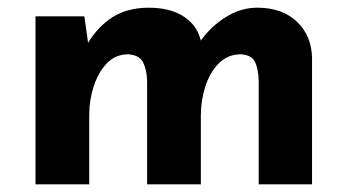

<svg xmlns="http://www.w3.org/2000/svg" viewBox="-20 -479 902 499"><path d="M199.2 -436.5 210 -360.4 208 -366.2Q234.4 -410.2 272.9 -434.6Q311.5 -459 367.2 -459Q403.3 -459 430.7 -449.2Q458 -439.5 477.1 -419.9Q496.1 -400.4 502.9 -369.1L498 -368.2Q526.4 -409.2 565.9 -434.1Q605.5 -459 648.4 -459Q713.9 -459 752 -422.4Q790 -385.7 791 -328.1V0H652.3V-269.5Q651.4 -298.8 643.1 -317.4Q634.8 -335.9 606.4 -337.9Q572.3 -337.9 548.8 -314.5Q525.4 -291 513.7 -254.4Q502 -217.8 502 -178.7V0H362.3V-269.5Q361.3 -298.8 351.6 -317.4Q341.8 -335.9 313.5 -337.9Q280.3 -337.9 257.8 -314.5Q235.4 -291 223.6 -254.9Q211.9 -218.8 211.9 -180.7V0H72.3V-436.5Z"/></svg>

Font: Josefin Sans CFJ
Style: Bold
Weight: 700
Designer: Santiago Orozco
Foundry: Typemade
Version: Version 2.001